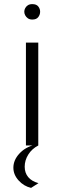

<svg xmlns="http://www.w3.org/2000/svg" viewBox="-20 -707 312 933"><path d="M106 -500H166V0H106ZM98 -650Q98 -659 102.5 -667.5Q107 -676 115.5 -681.5Q124 -687 137 -687Q157 -687 166 -675.5Q175 -664 175 -650Q175 -636 166 -624Q157 -612 137 -612Q124 -612 115.5 -618Q107 -624 102.5 -632.5Q98 -641 98 -650ZM131 206Q96 198 70.5 170Q45 142 45 108Q45 71 74 39.5Q103 8 148 -3L166 0Q135 16 117.5 44Q100 72 100 103Q100 133 117 153.5Q134 174 167 183Z"/></svg>

Font: Moderustic Light
Style: Regular
Weight: 300
Designer: Tural Alisoy
Foundry: TAFT Foundry
Version: Version 2.120